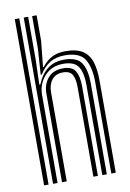

<svg xmlns="http://www.w3.org/2000/svg" viewBox="-89 -855 617 910"><g transform="rotate(-10 219.0 -400.0)"><path d="M371.5 0V-440.8Q371.5 -510.8 347.1 -550.4Q322.8 -590 251 -590Q208.5 -590 179.2 -572Q150 -554 128.5 -519.5H123.2L131.5 -643V-800H153V-678L140.2 -553.2H144.2Q165 -580.5 192 -594.6Q219 -608.8 257.8 -608.8Q311.5 -608.8 340.9 -589.1Q370.2 -569.5 381.6 -532.8Q393 -496 393 -444.8V0ZM48 0V-800H69.5V0ZM91 0V-800H112.2V-597L108.5 -474H113.5Q132 -520.2 164.5 -545.6Q197 -571 244.8 -570.5Q307.5 -570 328.6 -535.4Q349.8 -500.8 349.8 -439.2V0H328.2V-436.5Q328.2 -492 309.4 -521.9Q290.5 -551.8 237 -551.8Q196.5 -551.8 168.9 -533.1Q141.2 -514.5 127 -485.5Q112.8 -456.5 112.8 -425.2V0ZM134.2 0V-427Q134.2 -471.2 159.6 -501Q185 -530.8 232 -530.8Q276.5 -530.8 291.6 -504.8Q306.8 -478.8 306.8 -432.5V0H285.2V-431.2Q285.2 -469.5 273.8 -490.6Q262.2 -511.8 228.8 -511.8Q194 -511.8 175.5 -489Q157 -466.2 157 -429V0Z"/></g></svg>

Font: Big Shoulders Inline Display
Style: Bold
Weight: 700
Designer: Patric King
Foundry: XO Type Co
Version: Version 1.000